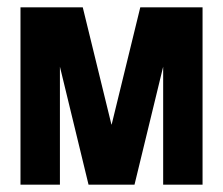

<svg xmlns="http://www.w3.org/2000/svg" viewBox="-20 -502 606 522"><path d="M35.7 -482.1H205L282.9 -163.6H283.6L361.4 -482.1H530.7V0H423.6V-320.7L345.7 0H220.7L142.9 -320.7V0H35.7Z"/></svg>

Font: Aire Exterior
Style: Regular
Weight: 400
Width: 4
Designer: Jayvee Enaguas (HarvettFox96)
Version: 20190503.02